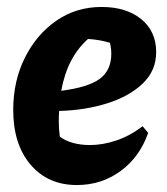

<svg xmlns="http://www.w3.org/2000/svg" viewBox="-20 -520 480 552"><path d="M201 12Q118 12 68 -46.5Q18 -105 18 -204Q18 -287 51.5 -354Q85 -421 142 -460.5Q199 -500 272 -500Q343 -500 386 -465Q429 -430 429 -370Q429 -317 390.5 -280Q352 -243 288.5 -223Q225 -203 150 -201Q149 -187 149 -171Q149 -149 152 -127Q185 -103 239 -103Q275 -103 314 -116Q353 -129 390 -157L406 -138Q382 -69 327 -28.5Q272 12 201 12ZM300 -366Q300 -381 296 -397Q266 -406 233 -408Q203 -381 184 -344.5Q165 -308 156 -259Q234 -269 267 -293.5Q300 -318 300 -366Z"/></svg>

Font: Piazzolla
Style: Bold Italic
Weight: 700
Italic angle: -11.3°
Designer: Juan Pablo del Peral
Foundry: Huerta Tipografica
Version: Version 1.330